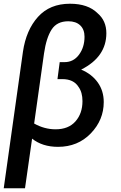

<svg xmlns="http://www.w3.org/2000/svg" viewBox="-39 -777 646 1029"><path d="M259 -84Q199 -84 144 -115L197 -491Q209 -574 237.5 -618.5Q266 -663 327 -663Q368 -663 391 -641Q414 -619 414 -580Q414 -524 384.5 -484Q355 -444 307 -444H281L269 -353H295Q356 -353 382 -311Q403 -282 403 -235Q403 -169 365.5 -126.5Q328 -84 259 -84ZM95 232 133 -34Q188 10 272 10Q378 10 447.5 -62Q517 -134 517 -230Q517 -290 485 -335Q453 -380 396 -404Q531 -472 531 -599Q531 -666 484 -706Q433 -757 336 -757Q228 -757 164.5 -686.5Q101 -616 84 -500L-19 232Z"/></svg>

Font: Brisa Sans Medium
Style: Italic
Weight: 600
Italic angle: -8°
Designer: Dalton Maag Ltd
Foundry: Dalton Maag Ltd
Version: Version 1.101;July 10, 2019;FontCreator 11.5.0.2425 64-bit